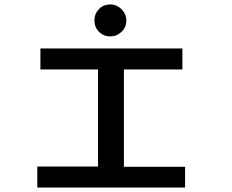

<svg xmlns="http://www.w3.org/2000/svg" viewBox="-20 -840 1040 860"><path d="M147 0V-94H419V-529H161V-623H797V-529H535V-93H809V0ZM474 -677Q444 -677 423.5 -697.5Q403 -718 403 -748Q403 -778 423 -799Q443 -820 474 -820Q503 -820 524.5 -798.5Q546 -777 546 -748Q546 -718 524.5 -697.5Q503 -677 474 -677Z"/></svg>

Font: Inconsolata UltraExpanded SemiBold
Style: Regular
Weight: 600
Width: 9
Monospace: yes
Designer: Raph Levien, Cyreal, Brenton Simpson
Foundry: Raph Levien, Cyreal, Google
Version: Version 3.001; ttfautohint (v1.8.2.53-6de2)